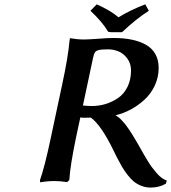

<svg xmlns="http://www.w3.org/2000/svg" viewBox="-20 -825 780 875"><path d="M497.1 -651.9Q543 -651.9 579.3 -644.5Q615.7 -637.2 644 -621.6Q672.4 -606 687.7 -579.1Q703.1 -552.2 703.1 -515.1Q703.1 -472.7 685.1 -434.6Q667 -396.5 637.7 -369.9Q608.4 -343.3 574.7 -325.4Q541 -307.6 506.8 -299.8Q513.7 -295.4 520.5 -290.3Q527.3 -285.2 534.2 -277.3Q541 -269.5 546.1 -264.2Q551.3 -258.8 558.8 -247.8Q566.4 -236.8 569.8 -232.2Q573.2 -227.5 581.8 -213.6Q590.3 -199.7 592.5 -196Q594.7 -192.4 604.2 -176.3Q613.8 -160.2 615.2 -157.2Q628.9 -132.8 634.8 -122.6Q640.6 -112.3 653.3 -91.6Q666 -70.8 674.3 -60.3Q682.6 -49.8 694.3 -35.9Q706.1 -22 717.3 -14.2Q728.5 -6.3 740.2 -2L735.8 12.2Q705.6 29.8 666 29.8Q644 29.8 624.3 22Q604.5 14.2 589.8 2.2Q575.2 -9.8 560.3 -29.3Q545.4 -48.8 534.9 -66.9Q524.4 -85 511.2 -110.8Q509.3 -114.7 505.6 -122.3Q502 -129.9 500 -133.8Q441.9 -254.4 394 -289.1Q387.2 -289.1 375.7 -288.6Q364.3 -288.1 357.9 -288.3Q351.6 -288.6 346.2 -290Q342.8 -276.4 336.7 -246.3Q330.6 -216.3 327.1 -201.2Q299.8 -70.8 295.9 -4.9L286.1 4.9Q252.9 0 229 0Q197.3 0 163.1 5.9L162.1 -3.9Q183.6 -63.5 212.9 -203.1Q221.2 -243.2 238.5 -323.5Q255.9 -403.8 264.2 -443.8Q290.5 -565.9 296.9 -640.1Q296.9 -640.6 297.9 -645.5Q298.8 -650.4 298.8 -650.9Q333 -645 363.8 -645Q381.3 -645 435.1 -648.9Q473.6 -651.9 497.1 -651.9ZM397.9 -341.8Q430.2 -341.8 460.4 -350.8Q490.7 -359.9 517.6 -377.9Q544.4 -396 560.8 -428.7Q577.1 -461.4 577.1 -503.9Q577.1 -535.2 560.3 -558.1Q543.5 -581.1 520.5 -590.6Q497.6 -600.1 473.1 -600.1Q442.9 -600.1 430.2 -596.9Q417.5 -593.8 412.6 -586.4Q407.7 -579.1 403.8 -560.1L357.9 -344.2Q382.3 -341.8 397.9 -341.8ZM485.8 -678.2 473.1 -680.2Q445.8 -726.1 392.1 -775.9L420.9 -805.2Q486.8 -775.4 520 -746.1Q577.1 -780.8 642.1 -805.2L658.2 -775.9Q597.7 -736.8 536.1 -678.2Z"/></svg>

Font: Linear Smooth
Style: Bold Italic
Weight: 700
Designer: Philipp H. Poll, Flanker
Foundry: Philipp H. Poll, reworked by Flanker
Version: Version 1.061 | FøM Fix